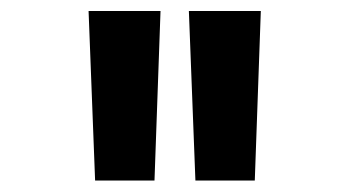

<svg xmlns="http://www.w3.org/2000/svg" viewBox="-20 -589 626 344"><path d="M138.7 -569.3H267.6L256.8 -265.6H150.4ZM318.4 -569.3H447.3L436.5 -265.6H330.1Z"/></svg>

Font: Thabit-Bold
Style: Bold
Weight: 700
Designer: Regenerated by Nadim Shaikli
Foundry: MAK Alagha
Version: 0.01